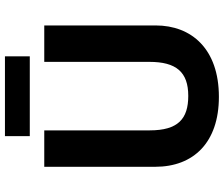

<svg xmlns="http://www.w3.org/2000/svg" viewBox="-86 -832 927 796"><g transform="rotate(-90 378.0 -433.5)"><path d="M543 -877H212V-774H543ZM671 -252V-714H520V-278C520 -167 478 -117 379 -117C284 -117 236 -159 236 -277V-714H85V-254C85 -95 186 10 375 10C574 10 671 -104 671 -252Z"/></g></svg>

Font: Noto Sans Javanese
Style: Bold
Weight: 700
Designer: Monotype Design Team
Foundry: Monotype Imaging Inc.
Version: Version 2.005